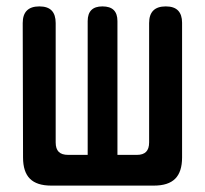

<svg xmlns="http://www.w3.org/2000/svg" viewBox="-20 -580 640 600"><path d="M140 0Q95 0 73.5 -21.5Q52 -43 52 -88L51 -508Q51 -534 64 -547Q77 -560 103 -560Q129 -560 141.5 -547Q154 -534 154 -508V-135Q154 -115 163.5 -105.5Q173 -96 193 -96H254V-514Q254 -537 265.5 -548.5Q277 -560 300 -560Q324 -560 335.5 -548.5Q347 -537 347 -514V-96H408Q427 -96 436.5 -105.5Q446 -115 446 -135V-508Q446 -534 459 -547Q472 -560 498 -560Q524 -560 536.5 -547Q549 -534 549 -509V-88Q549 -43 527.5 -21.5Q506 0 461 0Z"/></svg>

Font: Maple Mono NL SemiBold
Style: Regular
Weight: 600
Monospace: yes
Designer: subframe7536
Version: Version 7.000